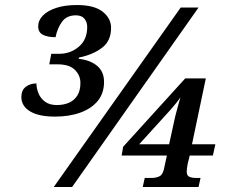

<svg xmlns="http://www.w3.org/2000/svg" viewBox="-20 -744 914 764"><path d="M199 -280Q134 -280 99.5 -301Q65 -322 65 -358Q65 -385 82.5 -398.5Q100 -412 125 -412Q125 -393 133 -373Q141 -353 159 -339.5Q177 -326 206 -326Q233 -326 254 -335Q275 -344 287.5 -363.5Q300 -383 300 -414Q300 -444 278 -466Q256 -488 209 -488H176L184 -530H217Q260 -530 293.5 -558Q327 -586 327 -637Q327 -656 316 -669.5Q305 -683 282 -683Q245 -683 226.5 -657Q208 -631 201 -596Q170 -596 151 -605.5Q132 -615 132 -639Q132 -663 150.5 -682Q169 -701 203.5 -712.5Q238 -724 286 -724Q355 -724 388.5 -697.5Q422 -671 422 -633Q422 -581 385.5 -553.5Q349 -526 294 -515L293 -510Q339 -505 366.5 -482Q394 -459 394 -418Q394 -373 369 -342.5Q344 -312 300 -296Q256 -280 199 -280ZM194 0 699 -714H770L267 0ZM548 0 556 -36H584Q601 -36 614.5 -42.5Q628 -49 633 -74L644 -125H464L470 -160L717 -432H799L744 -170H837L827 -125H735L727 -93Q725 -83 724 -74.5Q723 -66 723 -61Q723 -45 733.5 -40.5Q744 -36 758 -36H778L770 0ZM534 -170H653L677 -280Q682 -301 687.5 -319.5Q693 -338 698 -357Q693 -349 682 -335Q671 -321 661 -310Z"/></svg>

Font: ET Text
Style: Italic
Weight: 470
Italic angle: -12°
Designer: Monotype Design Team
Foundry: Monotype Imaging Inc.
Version: Version 2.009